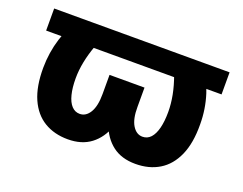

<svg xmlns="http://www.w3.org/2000/svg" viewBox="-92 -719 1143 902"><g transform="rotate(20 479.5 -268.0)"><path d="M918 -545.9V-435.5H41V-545.9ZM173.3 -545.9H326.7Q300.3 -493.7 282.7 -446.3Q265.1 -398.9 256.6 -355.7Q248 -312.5 248 -272Q248 -225.6 256.6 -191.7Q265.1 -157.7 282 -139.6Q298.8 -121.6 322.3 -121.6Q353.5 -121.6 372.8 -153.6Q392.1 -185.5 392.1 -245.6V-341.8H514.6V-264.2Q514.6 -182.6 492.7 -120.8Q470.7 -59.1 425.3 -24.7Q379.9 9.8 310.5 9.8Q242.7 9.8 192.4 -20.5Q142.1 -50.8 114.7 -112.3Q87.4 -173.8 87.9 -267.1Q88.4 -343.8 110.6 -414.8Q132.8 -485.8 173.3 -545.9ZM632.3 -545.9H785.6Q826.7 -485.8 849.1 -415.3Q871.6 -344.7 871.6 -269Q872.6 -175.3 845 -113.3Q817.4 -51.3 767.1 -20.8Q716.8 9.8 648.4 9.8Q579.1 9.8 533.9 -24.7Q488.8 -59.1 466.6 -120.8Q444.3 -182.6 444.3 -264.2V-341.8H566.9V-245.6Q566.4 -185.5 585.9 -153.6Q605.5 -121.6 636.2 -121.6Q660.6 -121.6 677.2 -139.6Q693.8 -157.7 702.4 -191.7Q710.9 -225.6 710.9 -272Q710.9 -312.5 702.6 -355.7Q694.3 -398.9 677 -446.3Q659.7 -493.7 632.3 -545.9Z"/></g></svg>

Font: Inter 24pt ExtraBold
Style: Regular
Weight: 800
Designer: Rasmus Andersson
Foundry: rsms
Version: Version 4.001;git-66647c0bb